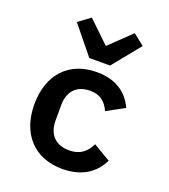

<svg xmlns="http://www.w3.org/2000/svg" viewBox="-144 -892 889 1008"><g transform="rotate(20 300.0 -388.0)"><path d="M371 -584 497 -739 435 -788 315 -673 195 -788 129 -739 255 -584ZM320 12C432 12 500 -39 535 -112L439 -169C416 -122 382 -92 321 -92C242 -92 201 -140 201 -215V-301C201 -377 243 -424 319 -424C378 -424 409 -394 428 -350L527 -404C492 -479 428 -528 319 -528C163 -528 67 -423 67 -258C67 -93 163 12 320 12Z"/></g></svg>

Font: IBM Mono SemiBold
Style: Regular
Weight: 600
Monospace: yes
Designer: Mike Abbink, Paul van der Laan, Pieter van Rosmalen
Foundry: Bold Monday
Version: Version 2.3